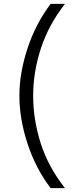

<svg xmlns="http://www.w3.org/2000/svg" viewBox="-20 -874 430 990"><path d="M80 -380Q80 -497 121.5 -623.5Q163 -750 241 -854H315Q230 -745 190.5 -623.5Q151 -502 151 -380Q151 -257 190 -135Q229 -13 315 96H241Q163 -7 121.5 -134.5Q80 -262 80 -380Z"/></svg>

Font: Krub
Style: Regular
Weight: 400
Designer: Ekaluck Peanpanawate
Foundry: Cadson Demak Co.,Ltd.
Version: Version 1.000; ttfautohint (v1.6)